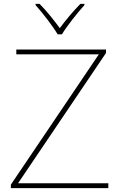

<svg xmlns="http://www.w3.org/2000/svg" viewBox="-20 -969 618 989"><path d="M277 -792H299C323 -833 378 -902 415 -943V-949H394C357 -912 316 -862 288 -824C260 -862 221 -912 184 -949H163V-943C200 -902 253 -833 277 -792ZM538 0V-25H73L526 -696V-714H64V-689H489L36 -18V0Z"/></svg>

Font: Noto Sans Meetei Mayek Thin
Style: Regular
Weight: 100
Designer: Monotype Design Team and Neelakash Kshetrimayum
Foundry: Monotype Imaging Inc.
Version: Version 2.002